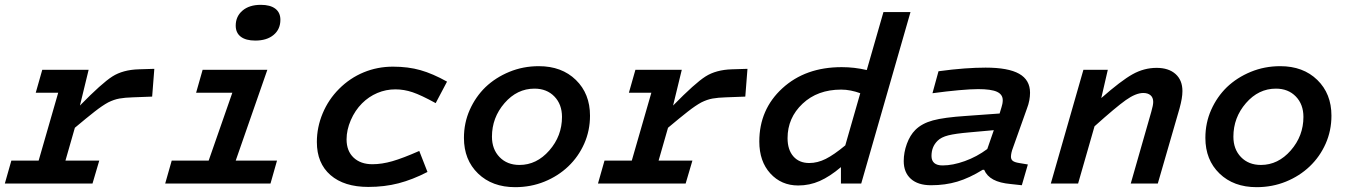

<svg xmlns="http://www.w3.org/2000/svg" viewBox="-33 -760 5579 795"><path d="M-13 0 14 -95H127L208 -376H115L142 -471H334L298 -323Q389 -416 432.5 -443.5Q476 -471 541 -473L606 -475L597 -360L517 -357Q484 -356 461.5 -352Q439 -348 415 -336Q391 -323 359 -298Q327 -273 277 -231L238 -95H378L350 0Z M1128 -678Q1128 -639 1100 -615.5Q1072 -592 1024 -592Q985 -592 964 -608Q943 -624 943 -654Q943 -692 971 -716Q999 -740 1047 -740Q1086 -740 1107 -724Q1128 -708 1128 -678ZM651 0 678 -95H831L929 -376H779L806 -471H1074L943 -95H1114L1087 0Z M1604 -390Q1565 -390 1529.5 -375Q1494 -360 1466 -332Q1437 -303 1419.5 -262.5Q1402 -222 1402 -183Q1402 -135 1431 -107.5Q1460 -80 1509 -80Q1548 -80 1591.5 -92.5Q1635 -105 1703 -135L1737 -48Q1675 -16 1617 -1Q1559 14 1492 14Q1392 14 1335.5 -35Q1279 -84 1279 -172Q1279 -233 1303 -290.5Q1327 -348 1371 -392Q1416 -437 1473 -460.5Q1530 -484 1594 -484Q1657 -484 1708 -469.5Q1759 -455 1818 -422L1771 -333Q1711 -366 1675.5 -378Q1640 -390 1604 -390Z M1888 -189Q1888 -251 1912 -305Q1936 -359 1977 -399Q2019 -439 2076 -462.5Q2133 -486 2198 -486Q2293 -486 2351.5 -429Q2410 -372 2410 -281Q2410 -219 2386 -165Q2362 -111 2320 -71Q2278 -31 2221.5 -8Q2165 15 2100 15Q2005 15 1946.5 -41.5Q1888 -98 1888 -189ZM2004 -194Q2004 -142 2035.5 -109.5Q2067 -77 2118 -77Q2189 -77 2241.5 -137Q2294 -197 2294 -276Q2294 -328 2262.5 -360.5Q2231 -393 2180 -393Q2108 -393 2056 -333Q2004 -273 2004 -194Z M2443 0 2470 -95H2583L2664 -376H2571L2598 -471H2790L2754 -323Q2845 -416 2888.5 -443.5Q2932 -471 2997 -473L3062 -475L3053 -360L2973 -357Q2940 -356 2917.5 -352Q2895 -348 2871 -336Q2847 -323 2815 -298Q2783 -273 2733 -231L2694 -95H2834L2806 0Z M3533 0H3449V-68Q3403 -29 3361 -10.5Q3319 8 3272 8Q3202 8 3156.5 -42Q3111 -92 3111 -174Q3111 -307 3206.5 -394.5Q3302 -482 3452 -482Q3479 -482 3504.5 -479Q3530 -476 3556 -470L3625 -710H3737ZM3450 -389Q3352 -389 3290 -330.5Q3228 -272 3228 -188Q3228 -140 3252 -112.5Q3276 -85 3318 -85Q3352 -85 3386 -102Q3420 -119 3467 -158L3529 -374Q3510 -381 3490 -385Q3470 -389 3450 -389Z M4219 -310 4162 -150Q4157 -137 4155 -127.5Q4153 -118 4153 -111Q4153 -100 4160.5 -94Q4168 -88 4187 -85L4223 -79L4198 7L4152 2Q4107 -2 4080 -16.5Q4053 -31 4042 -57H4036Q3981 -23 3931 -8Q3881 7 3822 7Q3768 7 3738.5 -19.5Q3709 -46 3709 -93Q3709 -129 3722 -164.5Q3735 -200 3757 -222Q3784 -249 3830 -261.5Q3876 -274 3967 -280L4106 -290Q4116 -322 4117.5 -330Q4119 -338 4119 -345Q4119 -369 4095 -380Q4071 -391 4017 -391Q3987 -391 3937 -386.5Q3887 -382 3828 -374L3853 -465Q3912 -473 3960 -476.5Q4008 -480 4048 -480Q4142 -480 4187 -454.5Q4232 -429 4232 -376Q4232 -361 4229 -344.5Q4226 -328 4219 -310ZM3824 -114Q3824 -95 3835.5 -85Q3847 -75 3870 -75Q3912 -75 3962 -93Q4012 -111 4055 -143L4082 -221L3982 -212Q3923 -207 3893.5 -199.5Q3864 -192 3849 -177Q3836 -164 3830 -148.5Q3824 -133 3824 -114Z M4453 -471H4554L4527 -354Q4609 -426 4656.5 -452.5Q4704 -479 4756 -479Q4806 -479 4834.5 -453.5Q4863 -428 4863 -383Q4863 -368 4860 -350.5Q4857 -333 4851 -311L4761 0H4649L4734 -297Q4738 -311 4740 -321Q4742 -331 4742 -338Q4742 -356 4731 -365.5Q4720 -375 4701 -375Q4670 -375 4628.5 -345.5Q4587 -316 4499 -237L4431 0H4318Z M4958 -189Q4958 -251 4982 -305Q5006 -359 5047 -399Q5089 -439 5146 -462.5Q5203 -486 5268 -486Q5363 -486 5421.5 -429Q5480 -372 5480 -281Q5480 -219 5456 -165Q5432 -111 5390 -71Q5348 -31 5291.5 -8Q5235 15 5170 15Q5075 15 5016.5 -41.5Q4958 -98 4958 -189ZM5074 -194Q5074 -142 5105.5 -109.5Q5137 -77 5188 -77Q5259 -77 5311.5 -137Q5364 -197 5364 -276Q5364 -328 5332.5 -360.5Q5301 -393 5250 -393Q5178 -393 5126 -333Q5074 -273 5074 -194Z"/></svg>

Font: Intel One Mono Medium
Style: Italic
Weight: 500
Italic angle: -16°
Monospace: yes
Designer: Fred Shallcrass
Foundry: Frere-Jones Type LLC
Version: Version 1.400;hotconv 1.1.0;makeotfexe 2.6.0;FJTRelease1.4